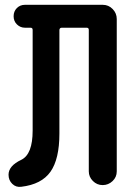

<svg xmlns="http://www.w3.org/2000/svg" viewBox="-20 -750 540 778"><path d="M66.4 6.8Q44.9 9.8 29.8 -4.9Q14.6 -19.5 14.6 -42Q14.6 -78.1 66.4 -102.5Q112.3 -125 112.3 -220.7V-628.9Q112.3 -637.7 103.5 -637.7H81.1Q62.5 -637.7 48.8 -650.9Q35.2 -664.1 35.2 -684.1Q35.2 -704.1 48.3 -717.3Q61.5 -730.5 81.1 -730.5H396.5Q419.9 -730.5 436.5 -713.4Q453.1 -696.3 453.1 -672.9V-55.7Q453.1 -32.2 436 -16.1Q418.9 0 396 0Q373 0 356.4 -16.6Q339.8 -33.2 339.8 -55.7V-628.9Q339.8 -637.7 331.1 -637.7H230.5Q221.7 -637.7 220.7 -628.9V-209Q220.7 -105.5 184.6 -54.2Q148.4 -2.9 66.4 6.8Z"/></svg>

Font: Rounded Mgen+ 2m medium
Style: Regular
Weight: 500
Designer: [Source Han Sans]
Ryoko NISHIZUKA  (kana & ideographs); Paul D. Hunt (Latin, Greek & Cyrillic); Wenlong ZHANG  (bopomofo
Version: Version 1.059.20150602